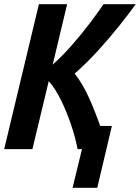

<svg xmlns="http://www.w3.org/2000/svg" viewBox="-25 -713 669 918"><path d="M322 185 367 0H346Q336 -53 315.5 -114.5Q295 -176 267.5 -232.5Q240 -289 208 -325L130 0H-5L161 -693H296L227 -404Q274 -446 319.5 -498Q365 -550 404 -601.5Q443 -653 470 -693H624Q591 -647 545 -589.5Q499 -532 445 -472.5Q391 -413 332 -361Q370 -313 399.5 -247.5Q429 -182 454 -111H510L440 185Z"/></svg>

Font: Ubuntu Sans Mono
Style: Bold Italic
Weight: 700
Italic angle: -13.5°
Monospace: yes
Designer: Dalton Maag Ltd
Foundry: Dalton Maag Ltd
Version: Version 1.006